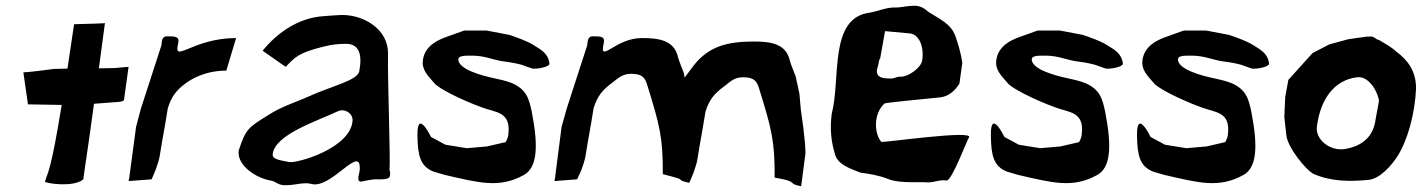

<svg xmlns="http://www.w3.org/2000/svg" viewBox="-20 -634 4932 666"><path d="M61 -383 77 -272 194 -270C156 -35 145 -36 136 -4C134 1 234 18 269 -12C278 -82 279 -74 306 -274L397 -281C399 -282 409 -283 410 -287L426 -402C426 -402 383 -399 379 -398L323 -397L344 -554C344 -554 359 -553 237 -550C230 -503 222 -451 214 -396L168 -395C147 -392 75 -383 61 -383Z M427 -6 506 -12C510 -22 520 -43 523 -54C523 -54 533 -82 534 -93C549 -186 545 -153 562 -258C575 -301 593 -322 624 -345C643 -359 691 -389 765 -389L799 -502C647 -502 580 -411 598 -483C604 -508 587 -508 559 -508C550 -508 543 -504 541 -487L540 -477L469 -258L452 -194L428 -15C427 -12 426 -9 427 -6Z M808 -112C801 -60 869 -16 918 -8C939 -5 944 12 980 8C1003 8 1036 -3 1060 4C1127 23 1228 -130 1228 -52C1230 -37 1214 -7 1230 -4C1239 -4 1256 -10 1279 -12C1295 -13 1335 -7 1333 -28C1335 -41 1330 -43 1331 -48C1335 -77 1324 -359 1326 -446C1328 -532 1243 -582 1168 -582C1150 -582 1121 -579 1103 -578C1010 -572 937 -515 891 -458L971 -402C1003 -435 1013 -450 1101 -472C1131 -480 1157 -482 1182 -482C1227 -481 1237 -443 1226 -386C1220 -355 1129 -335 1052 -300C1001 -277 959 -266 909 -234C841 -191 833 -188 808 -112ZM926 -100C935 -167 1072 -211 1152 -248C1176 -259 1204 -241 1203 -216C1197 -119 1008 -66 982 -72C958 -78 923 -79 926 -100Z M1447 -426C1442 -391 1465 -371 1487 -345C1501 -328 1572 -291 1650 -262C1700 -243 1754 -248 1743 -165C1741 -152 1737 -148 1734 -141L1669 -126L1599 -120L1525 -132L1475 -159C1475 -159 1427 -259 1428 -165C1429 -95 1437 -58 1483 -39C1485 -38 1524 -27 1524 -27C1642 0 1712 20 1797 -27C1842 -52 1849 -120 1825 -244C1815 -293 1806 -324 1755 -346C1735 -354 1711 -359 1688 -364C1656 -371 1568 -393 1570 -429C1571 -442 1597 -441 1617 -441C1665 -441 1690 -425 1734 -420C1749 -418 1783 -413 1801 -405L1827 -396C1847 -394 1887 -403 1886 -413C1882 -449 1857 -461 1832 -477C1808 -492 1776 -503 1747 -513L1668 -528H1590L1523 -504C1500 -495 1454 -476 1447 -426Z M1904 -6 1982 -12C1986 -22 1997 -43 2000 -54C2000 -54 2010 -82 2011 -93C2026 -186 2022 -153 2039 -258C2052 -301 2070 -322 2101 -345C2120 -358 2135 -378 2169 -378C2209 -378 2218 -364 2226 -336C2268 -201 2280 -156 2279 -30C2295 -26 2338 -15 2339 -12C2345 -5 2357 -3 2371 0C2375 -10 2385 -31 2388 -42C2388 -42 2398 -70 2399 -81C2414 -174 2410 -141 2427 -246C2440 -289 2459 -310 2490 -333C2509 -346 2523 -366 2557 -366C2597 -366 2606 -352 2614 -324C2656 -189 2668 -144 2667 -18C2680 -15 2719 -10 2728 0C2734 7 2745 9 2759 12L2774 -102C2774 -150 2758 -252 2758 -252L2753 -309L2740 -369C2740 -369 2720 -419 2720 -423C2707 -483 2653 -490 2594 -490C2502 -490 2446 -472 2399 -422C2386 -408 2371 -386 2355 -365L2352 -381C2352 -381 2332 -431 2332 -435C2319 -495 2265 -502 2206 -502C2114 -502 2058 -411 2074 -483C2080 -508 2064 -508 2036 -508C2027 -508 2020 -504 2018 -487L2017 -477L1946 -258L1928 -194L1905 -15C1904 -12 1903 -9 1904 -6Z M2865 -239C2858 -184 2864 -141 2875 -104C2883 -63 2928 -50 2965 -35C2991 -32 3032 -25 3058 -14C3090 0 3140 -2 3188 -2C3218 2 3234 -12 3264 -8C3281 -6 3334 -147 3341 -157C3362 -185 3041 -138 3037 -142C3013 -169 3008 -238 3048 -275C3051 -278 3200 -292 3239 -296C3271 -299 3292 -319 3308 -344L3318 -416C3313 -452 3303 -482 3294 -509C3278 -552 3242 -566 3200 -593C3188 -604 3173 -615 3149 -614C3127 -614 3100 -607 3085 -608C3054 -609 3023 -594 2996 -590C2854 -571 2897 -361 2865 -239ZM3022 -392C3023 -398 3028 -412 3029 -422C3030 -428 3030 -426 3033 -431L3050 -526L3137 -518C3167 -514 3186 -475 3179 -425C3175 -398 3129 -367 3105 -368C3088 -369 3082 -359 3063 -362C3040 -362 3019 -366 3022 -392Z M3436 -426C3431 -391 3454 -371 3476 -345C3490 -328 3561 -291 3639 -262C3689 -243 3743 -248 3732 -165C3730 -152 3726 -148 3723 -141L3658 -126L3588 -120L3514 -132L3464 -159C3464 -159 3416 -259 3417 -165C3418 -95 3426 -58 3472 -39C3474 -38 3513 -27 3513 -27C3631 0 3701 20 3786 -27C3831 -52 3838 -120 3814 -244C3804 -293 3795 -324 3744 -346C3724 -354 3700 -359 3677 -364C3645 -371 3557 -393 3559 -429C3560 -442 3586 -441 3606 -441C3654 -441 3679 -425 3723 -420C3738 -418 3772 -413 3790 -405L3816 -396C3836 -394 3876 -403 3875 -413C3871 -449 3846 -461 3821 -477C3797 -492 3765 -503 3736 -513L3657 -528H3579L3512 -504C3489 -495 3443 -476 3436 -426Z M3943 -426C3938 -391 3961 -371 3983 -345C3997 -328 4068 -291 4146 -262C4196 -243 4250 -248 4239 -165C4237 -152 4233 -148 4230 -141L4165 -126L4095 -120L4021 -132L3971 -159C3971 -159 3923 -259 3924 -165C3925 -95 3933 -58 3979 -39C3981 -38 4020 -27 4020 -27C4138 0 4208 20 4293 -27C4338 -52 4345 -120 4321 -244C4311 -293 4302 -324 4251 -346C4231 -354 4207 -359 4184 -364C4152 -371 4064 -393 4066 -429C4067 -442 4093 -441 4113 -441C4161 -441 4186 -425 4230 -420C4245 -418 4279 -413 4297 -405L4323 -396C4343 -394 4383 -403 4382 -413C4378 -449 4353 -461 4328 -477C4304 -492 4272 -503 4243 -513L4164 -528H4086L4019 -504C3996 -495 3950 -476 3943 -426Z M4438 -297 4435 -228 4442 -165C4446 -123 4511 -42 4538 -30C4599 -4 4662 -4 4727 -10C4767 -14 4807 -60 4828 -93C4863 -148 4888 -240 4892 -327C4892 -388 4863 -426 4822 -456C4807 -471 4780 -485 4764 -495C4751 -497 4747 -510 4730 -507H4721L4657 -498L4591 -480L4533 -450L4449 -357ZM4548 -195C4560 -289 4607 -356 4687 -366C4735 -372 4765 -299 4763 -282C4760 -262 4753 -231 4751 -216C4741 -147 4688 -124 4645 -117C4592 -109 4542 -151 4548 -195Z"/></svg>

Font: Yuck
Style: It
Weight: 400
Version: Version Bleh